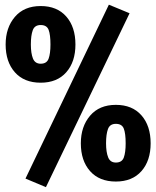

<svg xmlns="http://www.w3.org/2000/svg" viewBox="-20 -754 655 804"><path d="M435.9 -734.4 522.6 -698.5 172.3 29.7 86.7 -6.2ZM150.3 -728.7Q219 -728.7 257.4 -684.9Q295.9 -641 295.9 -567.7Q295.9 -494.9 257.4 -451.3Q219 -407.7 150.3 -407.7Q81 -407.7 42.3 -451.3Q3.6 -494.9 3.6 -567.7Q3.6 -637.9 42.3 -683.3Q81 -728.7 150.3 -728.7ZM150.3 -649.2Q125.1 -649.2 117.2 -627.4Q109.2 -605.6 109.2 -567.7Q109.2 -531.3 117.9 -509.2Q126.7 -487.2 150.3 -487.2Q175.9 -487.2 183.6 -508.5Q191.3 -529.7 191.3 -567.7Q191.3 -608.7 183.6 -629Q175.9 -649.2 150.3 -649.2ZM465.1 -314.9Q533.8 -314.9 572.3 -271Q610.8 -227.2 610.8 -153.8Q610.8 -81 572.3 -37.4Q533.8 6.2 465.1 6.2Q395.9 6.2 357.2 -37.4Q318.5 -81 318.5 -153.8Q318.5 -224.1 357.2 -269.5Q395.9 -314.9 465.1 -314.9ZM465.1 -235.4Q440 -235.4 432.1 -213.6Q424.1 -191.8 424.1 -153.8Q424.1 -117.4 432.8 -95.4Q441.5 -73.3 465.1 -73.3Q490.8 -73.3 498.5 -94.6Q506.2 -115.9 506.2 -153.8Q506.2 -194.9 498.5 -215.1Q490.8 -235.4 465.1 -235.4Z"/></svg>

Font: Fira Code
Style: Bold
Weight: 700
Monospace: yes
Designer: Carrois Corporate, Edenspiekermann AG, Nikita Prokopov
Foundry: Carrois Corporate, Edenspiekermann AG, Nikita Prokopov
Version: Version 6.000; ttfautohint (v1.8.2) -l 8 -r 50 -G 200 -x 14 